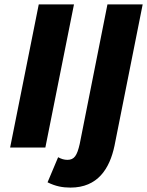

<svg xmlns="http://www.w3.org/2000/svg" viewBox="-20 -670 668 872"><path d="M300 182C424 182 478 96 500 -8L628 -650H468L342 -16C330 36 318 56 286 56C272 56 258 52 244 44L196 158C232 176 264 182 300 182ZM26 0H186L316 -650H156Z"/></svg>

Font: Source Sans Pro Black
Style: Italic
Weight: 900
Italic angle: -11°
Designer: Paul D. Hunt
Foundry: Adobe Systems Incorporated
Version: Version 3.006;hotconv 1.0.111;makeotfexe 2.5.65597